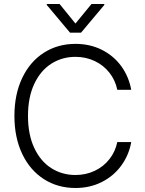

<svg xmlns="http://www.w3.org/2000/svg" viewBox="-20 -938 729 968"><path d="M360.4 -651.4Q293 -651.4 238.5 -616.7Q184.1 -582 152.6 -514.6Q121.1 -447.3 121.1 -353.5Q121.1 -259.8 152.6 -192.4Q184.1 -125 238.5 -90.3Q293 -55.7 360.4 -55.7Q413.1 -55.7 457.8 -76.9Q502.4 -98.1 532 -136Q561.5 -173.8 571.3 -221.7H641.6Q629.9 -155.8 591.3 -103Q552.7 -50.3 493.2 -20.3Q433.6 9.8 360.4 9.8Q271 9.8 201.2 -34.9Q131.3 -79.6 92 -162.1Q52.7 -244.6 52.7 -353.5Q52.7 -462.4 92 -544.9Q131.3 -627.4 201.2 -672.1Q271 -716.8 360.4 -716.8Q433.6 -716.8 493.2 -687Q552.7 -657.2 591.1 -604.7Q629.4 -552.2 641.6 -485.4H571.3Q561.5 -533.2 532 -571Q502.4 -608.9 457.8 -630.1Q413.1 -651.4 360.4 -651.4ZM360.4 -819.3 441.4 -918H505.9V-913.1L388.7 -773.4H333L215.8 -913.1V-918H280.3Z"/></svg>

Font: Pretendard GOV Light
Style: Regular
Weight: 300
Designer: Base glyphs from Inter by Rasmus Andersson; Hangeul glyphs from Noto Sans CJK(Source Han Sans) by Jang Soo-young and Kan
Foundry: Kil Hyung-jin
Version: Version 1.309